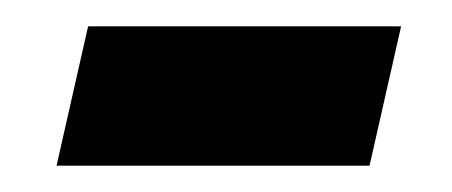

<svg xmlns="http://www.w3.org/2000/svg" viewBox="-20 -341 344 146"><path d="M23 -215 47 -321H285L261 -215Z"/></svg>

Font: Noto Sans Display SemiBold
Style: Italic
Weight: 600
Italic angle: -12°
Designer: Monotype Design Team
Foundry: Monotype Imaging Inc.
Version: Version 2.003